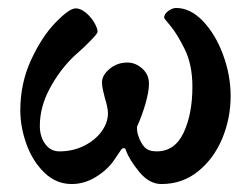

<svg xmlns="http://www.w3.org/2000/svg" viewBox="-20 -448 631 482"><path d="M31 -171Q31 -239 58 -297.5Q85 -356 119.5 -391.5Q154 -427 170 -427Q182 -427 195 -416.5Q208 -406 216.5 -391.5Q225 -377 225 -368Q225 -364 207 -345.5Q189 -327 167 -308Q131 -274 105.5 -227Q80 -180 80 -132Q80 -105 93.5 -86.5Q107 -68 129 -68Q163 -68 191 -82Q219 -96 235 -118Q251 -140 251 -164Q251 -177 243 -203Q242 -207 239 -219.5Q236 -232 236 -241Q236 -259 255 -275Q274 -291 300 -291Q320 -291 337 -276Q354 -261 354 -238Q354 -218 345 -187Q336 -156 324 -130V-126Q324 -116 327 -108Q333 -89 343 -78.5Q353 -68 373 -68Q419 -68 441 -115Q463 -162 463 -230Q463 -286 443.5 -325Q424 -364 408 -383Q392 -402 392 -403Q392 -413 402.5 -420.5Q413 -428 422 -428Q458 -428 489.5 -395Q521 -362 540 -310.5Q559 -259 559 -207Q559 -151 538 -100.5Q517 -50 477.5 -18Q438 14 385 14Q355 14 330 -16Q305 -46 296 -71Q295 -76 291 -76Q287 -76 284 -72Q282 -69 266 -45.5Q250 -22 221 -4Q192 14 160 14Q121 14 91.5 -14.5Q62 -43 46.5 -86Q31 -129 31 -171Z"/></svg>

Font: EB Garamond SemiBold
Style: Regular
Weight: 600
Designer: Georg Duffner and Octavio Pardo
Foundry: Georg Duffner
Version: Version 1.000